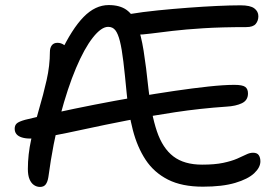

<svg xmlns="http://www.w3.org/2000/svg" viewBox="-20 -730 1089 758"><path d="M138 8Q125 8 114 0.5Q103 -7 96.5 -22.5Q90 -38 90 -63Q90 -120 103 -179Q116 -238 133.5 -297Q151 -356 164 -413.5Q177 -471 177 -525Q177 -541 184.5 -551Q192 -561 207 -561Q221 -561 233 -552.5Q245 -544 257 -528L218 -519Q264 -616 310 -663Q356 -710 409 -710Q453 -710 479.5 -691Q506 -672 521.5 -632Q537 -592 547 -529.5Q557 -467 566 -380Q577 -278 599.5 -211.5Q622 -145 664.5 -112.5Q707 -80 778 -80Q828 -80 861 -87Q894 -94 916 -103.5Q938 -113 952 -120Q966 -127 979 -127Q995 -127 1001.5 -117.5Q1008 -108 1008 -93Q1008 -69 983.5 -46Q959 -23 908.5 -8Q858 7 781 7Q698 7 643 -21Q588 -49 555 -99Q522 -149 504.5 -216.5Q487 -284 480 -363Q473 -437 467 -487Q461 -537 453.5 -567Q446 -597 435.5 -610.5Q425 -624 407 -624Q380 -624 346.5 -581.5Q313 -539 280 -461Q247 -383 218 -274Q189 -165 171 -31Q168 -12 160.5 -2Q153 8 138 8ZM99 -183Q80 -183 66 -187.5Q52 -192 45 -200.5Q38 -209 38 -222Q38 -235 46 -242.5Q54 -250 79 -257Q132 -270 202.5 -285.5Q273 -301 352 -316.5Q431 -332 512 -346Q593 -360 668 -371Q743 -382 804 -388.5Q865 -395 905 -395Q937 -395 948 -387Q959 -379 959 -361Q959 -334 935 -322.5Q911 -311 874 -309Q771 -302 671.5 -287Q572 -272 482 -254.5Q392 -237 316.5 -220.5Q241 -204 185 -193.5Q129 -183 99 -183ZM519 -593Q486 -593 468.5 -606Q451 -619 451 -639Q451 -653 458 -661.5Q465 -670 489 -674Q543 -683 603 -689Q663 -695 723 -699.5Q783 -704 836.5 -706.5Q890 -709 930 -709Q968 -709 984 -697Q1000 -685 1000 -666Q1000 -648 989.5 -635.5Q979 -623 952 -623Q855 -623 783.5 -618.5Q712 -614 661 -608Q610 -602 575.5 -597.5Q541 -593 519 -593Z"/></svg>

Font: Shantell Sans
Style: Regular
Weight: 400
Designer: Stephen Nixon, Anya Danilova, Shantell Martin
Foundry: Arrow Type
Version: Version 1.008;[ac192a2d6]